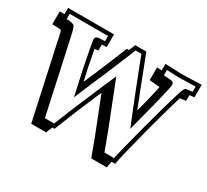

<svg xmlns="http://www.w3.org/2000/svg" viewBox="-199 -961 1380 1283"><g transform="rotate(30 490.5 -320.0)"><path d="M486.8 -671.9Q488.3 -675.8 491 -682.4Q493.7 -689 496.6 -696Q499.5 -703.1 502.2 -710Q504.9 -716.8 506.3 -720.7H592.3Q593.3 -717.3 599.6 -700.9Q606 -684.6 615.5 -659.9Q625 -635.3 636.7 -605Q648.4 -574.7 660.4 -543.5Q672.4 -512.2 684.1 -482.7Q695.8 -453.1 704.8 -429.9Q713.9 -406.7 719.5 -392.3Q725.1 -377.9 725.6 -377L736.3 -349.6Q739.7 -361.3 742.7 -373.3Q745.6 -385.3 749 -397.5V-397Q758.8 -436.5 765.6 -464.8Q772.5 -493.2 776.9 -512.7Q781.2 -532.2 783.7 -543.7Q786.1 -555.2 786.6 -560.1Q784.2 -560.1 781 -560.3Q777.8 -560.5 773.4 -561Q770 -561.5 761.5 -562.3Q752.9 -563 742.9 -563.7Q732.9 -564.5 723.1 -565.4Q713.4 -566.4 707 -566.9V-665Q713.9 -664.6 723.4 -664.3Q732.9 -664.1 743.7 -663.6V-713.9Q752 -713.4 764.6 -712.9Q777.3 -712.4 790 -711.9Q802.7 -711.4 814 -710.9Q825.2 -710.4 831.1 -710.4Q849.6 -709.5 861.6 -709.2Q873.5 -709 877.4 -709L1023.4 -713.4V-617.2Q1022 -617.2 1016.8 -616.5Q1011.7 -615.7 1005.6 -615Q999.5 -614.3 994.1 -613.5Q988.8 -612.8 987.8 -612.8H986.8V-568.4Q985.4 -568.4 980.2 -567.6Q975.1 -566.9 969 -566.2Q962.9 -565.4 957.5 -564.7Q952.1 -564 951.2 -564Q948.2 -563.5 946 -563.5Q943.8 -563.5 941.9 -563Q935.1 -541.5 926.8 -512.9Q918.5 -484.4 909.4 -452.6Q900.4 -420.9 891.4 -387.5Q882.3 -354 874 -323.5Q865.7 -293 858.9 -267.1Q852.1 -241.2 847.7 -223.6Q821.8 -124 806.6 -61Q791.5 2 787.1 32.7H759.3Q752.4 63 750.5 81.5H630.4L570.3 -79.1V-78.6Q554.7 -118.2 542.5 -148.9Q530.3 -179.7 519.3 -208Q508.3 -236.3 496.6 -265.9Q484.9 -295.4 470.2 -332.5Q452.1 -290.5 429.2 -236.8Q406.2 -183.1 377.9 -115.2L378.4 -115.7Q372.1 -99.6 364.3 -80.6Q356.4 -61.5 348.6 -41.7Q340.8 -22 333 -2.7Q325.2 16.6 318.8 32.7H301.8Q296.4 45.9 291.5 58.1Q286.6 70.3 282.2 81.5H167L48.8 -461.4Q41.5 -496.1 37.4 -515.6Q33.2 -535.2 30.8 -544.9Q28.3 -554.7 26.9 -557.4Q25.4 -560.1 23.9 -560.5Q16.1 -564.5 -43.5 -564.5V-663.6H-6.8V-712.4H347.7V-614.7Q341.3 -614.3 331.1 -613.8Q320.8 -613.3 311 -612.8V-565.9Q305.7 -565.4 298.3 -565.2Q291 -564.9 282.7 -564.5Q283.2 -562 283.7 -559.1Q284.2 -556.2 285.2 -553.2Q290.5 -526.4 295.2 -502Q299.8 -477.5 303.2 -460Q305.7 -447.3 307.6 -436.8Q309.6 -426.3 311.5 -418L329.6 -335.4Q338.9 -356.9 347.9 -377.9Q356.9 -398.9 365.2 -418.5V-418L442.9 -604L442.4 -603.5Q444.3 -608.4 446.3 -613Q448.2 -617.7 450.2 -622.6Q451.7 -626.5 454.3 -633.1Q457 -639.6 460 -647Q462.9 -654.3 465.6 -661.1Q468.3 -668 469.7 -671.9ZM526.4 -691.4Q521 -678.2 516.1 -665.8Q511.2 -653.3 506.3 -641.6L428.7 -455.6L367.2 -312.5Q348.6 -269.5 338.9 -245.1Q329.1 -220.7 326.2 -213.9L282.7 -411.6Q278.8 -431.2 272.5 -464.8Q266.1 -498.5 256.3 -547.4Q252 -571.8 249.8 -584.2Q247.6 -596.7 246.6 -602.5Q245.6 -608.4 245.6 -610.4Q245.6 -612.3 245.6 -616.2Q245.6 -627.4 251.5 -633.1Q257.3 -638.7 271 -640.6Q273.4 -641.1 284.9 -641.4Q296.4 -641.6 318.4 -642.6V-683.1H158.7H22.5V-642.6Q60.5 -642.6 73.2 -635.7Q78.6 -633.3 82.5 -629.2Q86.4 -625 90.8 -613Q95.2 -601.1 100.6 -578.4Q106 -555.7 114.3 -516.1L227.5 3.4H298.8L351.1 -126.5Q415.5 -278.8 452.9 -366.5Q490.2 -454.1 501 -477.1L634.3 -138.2L687 3.4H761.7Q764.2 -14.2 778.6 -72.3Q793 -130.4 819.3 -231Q825.2 -253.4 834.7 -289.3Q844.2 -325.2 855.5 -366.5Q866.7 -407.7 878.9 -450.4Q891.1 -493.2 901.6 -529.1Q912.1 -564.9 920.4 -590.1Q928.7 -615.2 932.6 -621.6Q936.5 -627.9 939 -631.3Q941.4 -634.8 946.8 -636.5Q952.1 -638.2 962.9 -639.4Q973.6 -640.6 994.1 -642.6V-683.1L878.9 -679.7Q869.6 -679.2 843.5 -680.4Q817.4 -681.6 772.9 -683.1V-642.6Q802.2 -640.1 817.1 -638.9Q832 -637.7 834.5 -637.2Q843.8 -634.8 848.4 -628.9Q853 -623 853 -612.8Q853 -609.4 851.1 -598.9Q849.1 -588.4 844.7 -567.9Q840.3 -547.4 832.8 -515.9Q825.2 -484.4 814 -439L757.3 -220.2L698.7 -364.7Q698.2 -365.7 692.9 -379.4Q687.5 -393.1 678.7 -415Q669.9 -437 658.9 -465.3Q647.9 -493.7 636.2 -523.4Q624.5 -553.2 613.3 -581.8Q602.1 -610.4 593 -633.8Q584 -657.2 578.1 -672.9Q572.3 -688.5 571.3 -691.4Z"/></g></svg>

Font: XB Kayhan Sayeh
Style: Regular
Weight: 700
Designer: Behnam
Foundry: Irmug
Version: Version 7.300 2009